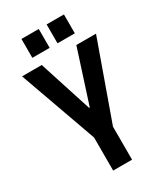

<svg xmlns="http://www.w3.org/2000/svg" viewBox="-215 -968 910 1057"><g transform="rotate(-30 240.0 -440.0)"><path d="M105 -760V-880H215V-760ZM265 -760V-880H375V-760ZM180 0V-210L5 -700H130L238 -365H242L350 -700H475L300 -210V0Z"/></g></svg>

Font: Cuprum
Style: Bold
Weight: 700
Designer: Jovanny Lemonad
Foundry: Jovanny Lemonad
Version: Version 2.000